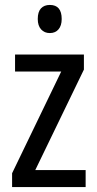

<svg xmlns="http://www.w3.org/2000/svg" viewBox="-20 -758 393 778"><path d="M327 0H29V-56L228 -468H41V-537H320V-476L123 -69H327ZM182 -738Q230 -738 230 -681Q230 -654 217 -639Q204 -624 182 -624Q160 -624 146.5 -639Q133 -654 133 -681Q133 -710 146 -724Q159 -738 182 -738Z"/></svg>

Font: Noto Sans Myanmar Condensed
Style: Regular
Weight: 400
Width: 3
Designer: Monotype Design Team
Foundry: Monotype Imaging Inc.
Version: Version 2.107; ttfautohint (v1.8.4.7-5d5b)